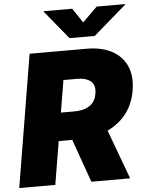

<svg xmlns="http://www.w3.org/2000/svg" viewBox="-62 -1002 794 1051"><g transform="rotate(-5 335.0 -476.5)"><path d="M0.5 0 121.1 -727.5H433.6Q515.6 -727.5 572 -697.8Q628.4 -668 653.3 -612.1Q678.2 -556.2 665.5 -479Q652.8 -401.4 608.9 -347.4Q564.9 -293.5 496.8 -265.4Q428.7 -237.3 344.2 -237.3H160.2L185.5 -391.6H337.9Q372.1 -391.6 397.9 -400.9Q423.8 -410.2 440.2 -429.4Q456.5 -448.7 460.9 -479Q468.8 -523.9 443.4 -545.9Q418 -567.9 367.2 -567.9H293L198.7 0ZM397 0 278.3 -333H486.8L609.9 0ZM375 -952.6 428.2 -872.6 509.3 -952.6H666.5L666 -950.2L484.9 -793.5H346.2L217.8 -950.2L218.3 -952.6Z"/></g></svg>

Font: Inter 18pt Black
Style: Italic
Weight: 900
Italic angle: -9.3988°
Designer: Rasmus Andersson
Foundry: rsms
Version: Version 4.001;git-66647c0bb